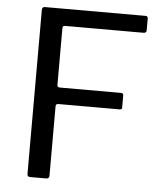

<svg xmlns="http://www.w3.org/2000/svg" viewBox="-53 -788 707 835"><g transform="rotate(5 300.5 -371.0)"><path d="M109 -742H549Q559 -742 559 -731V-680Q559 -668 546 -668H206Q198 -668 195.5 -665.5Q193 -663 193 -656V-410Q193 -399 204 -399H471Q482 -399 482 -389V-336Q482 -331 479.5 -329Q477 -327 471 -327H204Q193 -327 193 -316V-13Q193 0 179 0H111Q103 0 100 -3Q97 -6 97 -14V-728Q97 -742 109 -742Z"/></g></svg>

Font: Libre Franklin
Style: Regular
Weight: 400
Designer: Pablo Impallari, Rodrigo Fuenzalida
Foundry: Impallari Type
Version: Version 1.002; ttfautohint (v1.5)